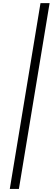

<svg xmlns="http://www.w3.org/2000/svg" viewBox="-20 -982 352 1236"><path d="M299.3 -961.9 101.6 234.4H43L240.7 -961.9Z"/></svg>

Font: Inter Light
Style: Italic
Weight: 300
Italic angle: -9.3988°
Designer: Rasmus Andersson
Foundry: rsms
Version: Version 4.001;git-66647c0bb